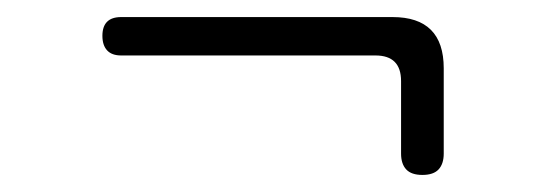

<svg xmlns="http://www.w3.org/2000/svg" viewBox="-20 -399 640 225"><path d="M500 -219Q500 -207 494 -200.5Q488 -194 475 -194Q462 -194 456 -200.5Q450 -207 450 -219V-304Q450 -319 442.5 -326.5Q435 -334 420 -334H122Q111 -334 105.5 -340Q100 -346 100 -357Q100 -368 105.5 -373.5Q111 -379 122 -379H440Q470 -379 485 -364Q500 -349 500 -319Z"/></svg>

Font: Maple Mono NL Thin
Style: Regular
Weight: 250
Monospace: yes
Designer: subframe7536
Version: Version 7.000